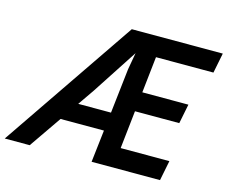

<svg xmlns="http://www.w3.org/2000/svg" viewBox="-153 -859 1182 998"><g transform="rotate(15 438.0 -360.0)"><path d="M439 -719.7H928.7L907.2 -611.8H598.1L576.7 -417H824.7L803.7 -312H565.4L543 -107.9H805.2L783.7 0H415.5L435.5 -173.3H202.1L82.5 0H-51.8ZM446.8 -272.9 474.1 -513.2 490.2 -604.5 330.6 -359.9 270.5 -272.9Z"/></g></svg>

Font: Reddit Sans Fudge SmBold Italic
Style: Regular
Weight: 600
Italic angle: -11.25°
Designer: Stephen Hutchings
Version: Version 1.013